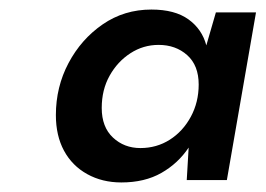

<svg xmlns="http://www.w3.org/2000/svg" viewBox="-20 -732 556 402"><path d="M234 -350Q194 -350 162.5 -367.5Q131 -385 114 -416.5Q97 -448 97 -491Q97 -550 123.5 -600Q150 -650 195 -681Q240 -712 297 -712Q346 -712 374.5 -691.5Q403 -671 412 -637L432 -706H516L455 -355H371L375 -423Q353 -390 318 -370Q283 -350 234 -350ZM274 -422Q308 -422 335.5 -439.5Q363 -457 379.5 -487.5Q396 -518 396 -555Q396 -595 372 -616.5Q348 -638 312 -638Q280 -638 253 -620.5Q226 -603 209.5 -573.5Q193 -544 193 -506Q193 -466 216.5 -444Q240 -422 274 -422Z"/></svg>

Font: DM Sans 24pt SemiBold
Style: Italic
Weight: 600
Italic angle: -10°
Designer: Colophon Foundry, Jonny Pinhorn
Foundry: Colophon Foundry
Version: Version 4.004;gftools[0.9.30]